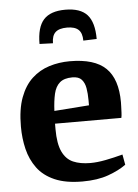

<svg xmlns="http://www.w3.org/2000/svg" viewBox="-53 -762 586 813"><g transform="rotate(-5 240.5 -355.5)"><path d="M255 -721Q319 -721 348 -689Q377 -657 377 -586L320 -584Q320 -616 304.5 -630.5Q289 -645 256 -645Q222 -645 206.5 -630.5Q191 -616 191 -584L134 -586Q134 -657 163 -689Q192 -721 255 -721ZM265 10Q194 10 147 -10.5Q100 -31 73.5 -67Q47 -103 36 -148.5Q25 -194 25 -244Q25 -318 43.5 -367.5Q62 -417 94 -446.5Q126 -476 167.5 -489Q209 -502 255 -502Q360 -502 408 -455.5Q456 -409 456 -310Q456 -304 455.5 -291.5Q455 -279 454.5 -266Q454 -253 452 -244H170V-220Q170 -159 186 -125Q202 -91 232 -78Q262 -65 305 -65Q334 -65 370 -72Q406 -79 443 -89L451 -45Q421 -23 375 -6.5Q329 10 265 10ZM172 -298 320 -309V-330Q320 -359 316 -382Q312 -405 299.5 -419Q287 -433 260 -433Q225 -433 206.5 -417Q188 -401 181 -370.5Q174 -340 172 -298Z"/></g></svg>

Font: Manuale
Style: Bold
Weight: 700
Version: Version 1.002